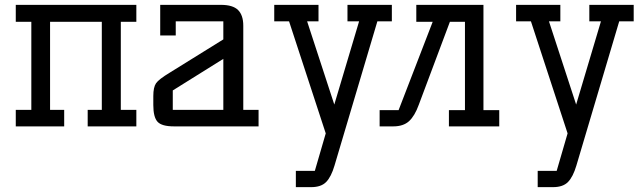

<svg xmlns="http://www.w3.org/2000/svg" viewBox="-20 -520 2647 790"><path d="M44.9 0V-67.9H108.9V-430.2H44.9V-500H541V-430.2H477.1V-67.9H541V0H340.8V-67.9H398.9V-430.2H186V-67.9H244.1V0Z M610.8 -87.9V-125Q610.8 -161.1 622.1 -177.5Q633.3 -193.8 678.7 -221.2L898.9 -357.9V-432.1H703.1V-374H639.2V-500H889.2Q938 -500 959.5 -478.8Q981 -457.5 981 -414.1V-67.9H1043.9V0H695.8Q645.5 0 628.2 -19Q610.8 -38.1 610.8 -87.9ZM690.9 -67.9H898.9V-277.8L690.9 -147.9Z M1108.4 -432.1V-500H1290.5V-432.1H1243.7L1355.5 -89.8L1457.5 -432.1H1409.7V-500H1592.3V-432.1H1532.7L1356.4 161.1Q1342.8 207.5 1322 228.8Q1301.3 250 1260.3 250H1197.3V183.1H1275.4L1320.3 28.8L1169.4 -432.1Z M1542 0V-66.9H1620.1L1760.3 -430.2H1692.9V-500H1969.2V-66.9H2034.2V0H1827.1V-66.9H1893.1V-430.2H1831.1L1703.1 -88.9Q1686.5 -43 1663.1 -21.5Q1639.6 0 1598.1 0Z M2103.5 -432.1V-500H2285.6V-432.1H2238.8L2350.6 -89.8L2452.6 -432.1H2404.8V-500H2587.4V-432.1H2527.8L2351.6 161.1Q2337.9 207.5 2317.1 228.8Q2296.4 250 2255.4 250H2192.4V183.1H2270.5L2315.4 28.8L2164.6 -432.1Z"/></svg>

Font: Kelly Slab
Style: Regular
Weight: 400
Designer: Denis Masharov
Foundry: Denis Masharov
Version: Version 1.001